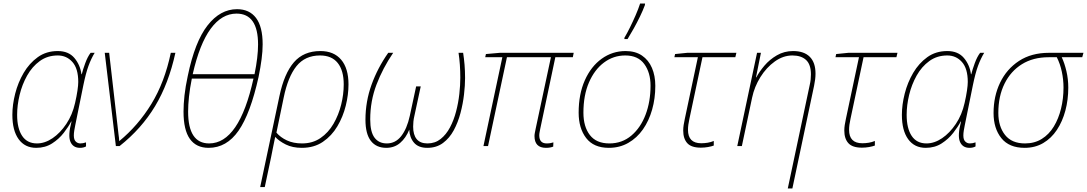

<svg xmlns="http://www.w3.org/2000/svg" viewBox="-20 -827 6154 1087"><path d="M185 10Q121 10 85.5 -39Q50 -88 50 -177Q50 -234 66 -297Q82 -360 114 -414.5Q146 -469 194 -503.5Q242 -538 307 -538Q368 -538 401 -499Q434 -460 441 -407H443Q449 -432 462.5 -469Q476 -506 493 -528H516Q496 -495 481 -454Q466 -413 452 -345L406 -118Q403 -103 400.5 -88Q398 -73 398 -60Q398 -36 409 -25.5Q420 -15 435 -15Q450 -15 467 -21V2Q453 10 433 10Q393 10 378.5 -25Q364 -60 385 -139H383Q368 -110 341 -75Q314 -40 275 -15Q236 10 185 10ZM189 -15Q234 -15 277.5 -44.5Q321 -74 355.5 -125.5Q390 -177 405 -244Q414 -283 418.5 -314Q423 -345 423 -363Q423 -439 390 -476Q357 -513 307 -513Q249 -513 205.5 -481.5Q162 -450 133.5 -399Q105 -348 91 -289.5Q77 -231 77 -177Q77 -100 105.5 -57.5Q134 -15 189 -15Z M636 0 573 -528H598L651 -66Q653 -56 653.5 -47Q654 -38 655 -28Q762 -116 837 -238.5Q912 -361 947 -528H973Q935 -354 858 -226Q781 -98 657 0Z M1161 10Q1091 10 1055 -40.5Q1019 -91 1019 -195Q1019 -237 1024.5 -287Q1030 -337 1043 -397Q1083 -591 1155 -683Q1227 -775 1322 -775Q1392 -775 1429.5 -725.5Q1467 -676 1467 -576Q1467 -538 1461 -492Q1455 -446 1444 -392Q1398 -184 1330.5 -87Q1263 10 1161 10ZM1071 -407H1421Q1431 -456 1436 -498Q1441 -540 1441 -575Q1441 -750 1319 -750Q1236 -750 1173 -664.5Q1110 -579 1071 -407ZM1164 -15Q1334 -15 1415 -382H1066Q1055 -327 1050 -280Q1045 -233 1045 -195Q1045 -15 1164 -15Z M1453 232 1562 -283Q1589 -411 1644 -474.5Q1699 -538 1794 -538Q1870 -538 1911.5 -489Q1953 -440 1953 -349Q1953 -291 1937.5 -228.5Q1922 -166 1890 -112Q1858 -58 1808 -24Q1758 10 1689 10Q1636 10 1598 -9Q1560 -28 1538 -52Q1531 -19 1525.5 9Q1520 37 1515 62L1479 232ZM1690 -15Q1750 -15 1794.5 -45.5Q1839 -76 1868 -126Q1897 -176 1911.5 -234.5Q1926 -293 1926 -349Q1926 -428 1892 -470.5Q1858 -513 1792 -513Q1707 -513 1658.5 -452.5Q1610 -392 1586 -274L1545 -76Q1568 -49 1604.5 -32Q1641 -15 1690 -15Z M2167 10Q2110 10 2079.5 -29.5Q2049 -69 2049 -149Q2049 -252 2083.5 -347.5Q2118 -443 2178 -528H2206Q2147 -441 2111.5 -348Q2076 -255 2076 -151Q2076 -80 2100.5 -47.5Q2125 -15 2170 -15Q2219 -15 2251.5 -56.5Q2284 -98 2300 -171L2336 -338H2362L2326 -171Q2322 -154 2320.5 -139Q2319 -124 2319 -110Q2319 -64 2339 -39.5Q2359 -15 2400 -15Q2443 -15 2474.5 -40Q2506 -65 2527.5 -105.5Q2549 -146 2562 -195.5Q2575 -245 2580.5 -295Q2586 -345 2586 -387Q2586 -424 2583.5 -460Q2581 -496 2576 -528H2602Q2607 -496 2610 -461Q2613 -426 2613 -385Q2613 -344 2607 -292Q2601 -240 2587 -187Q2573 -134 2549 -89.5Q2525 -45 2488 -17.5Q2451 10 2399 10Q2349 10 2324 -19Q2299 -48 2297 -93Q2278 -46 2245.5 -18Q2213 10 2167 10Z M3071 10Q3006 10 3006 -57Q3006 -65 3008 -75Q3010 -85 3013 -100L3099 -503H2850L2743 0H2717L2824 -503H2727L2731 -521L2810 -528H3228L3223 -503H3124L3039 -100Q3037 -89 3035 -79Q3033 -69 3033 -61Q3033 -15 3075 -15Q3089 -15 3097.5 -17Q3106 -19 3113 -21L3112 3Q3105 6 3094.5 8Q3084 10 3071 10Z M3427 10Q3341 10 3298.5 -45.5Q3256 -101 3256 -189Q3256 -294 3291 -372.5Q3326 -451 3386.5 -494.5Q3447 -538 3522 -538Q3577 -538 3614.5 -512.5Q3652 -487 3671 -442.5Q3690 -398 3690 -341Q3690 -270 3672 -206.5Q3654 -143 3620 -94.5Q3586 -46 3537 -18Q3488 10 3427 10ZM3430 -15Q3502 -15 3554.5 -59.5Q3607 -104 3635 -178Q3663 -252 3663 -342Q3663 -416 3627.5 -464.5Q3592 -513 3520 -513Q3453 -513 3399.5 -473Q3346 -433 3314.5 -360.5Q3283 -288 3283 -189Q3283 -110 3319.5 -62.5Q3356 -15 3430 -15ZM3515 -606V-613Q3530 -638 3546.5 -671.5Q3563 -705 3578.5 -740.5Q3594 -776 3604 -807H3632L3631 -798Q3620 -768 3603 -733Q3586 -698 3567.5 -665Q3549 -632 3533 -606Z M3948 9Q3894 9 3871 -16.5Q3848 -42 3848 -88Q3848 -103 3850.5 -119.5Q3853 -136 3857 -154L3931 -503H3798L3802 -521L3871 -528H4149L4143 -503H3957L3883 -154Q3879 -136 3877 -121Q3875 -106 3875 -92Q3875 -16 3950 -16Q3968 -16 3986.5 -19Q4005 -22 4021 -29V-3Q4008 2 3988 5.5Q3968 9 3948 9Z M4440 240 4564 -345Q4568 -362 4569.5 -377Q4571 -392 4571 -406Q4571 -462 4543.5 -487.5Q4516 -513 4466 -513Q4414 -513 4366.5 -479Q4319 -445 4285 -390.5Q4251 -336 4238 -274L4180 0H4154L4266 -528H4288L4260 -389H4262Q4278 -420 4307.5 -455Q4337 -490 4378.5 -514Q4420 -538 4470 -538Q4532 -538 4564.5 -505.5Q4597 -473 4597 -410Q4597 -380 4589 -342L4466 240Z M4860 9Q4806 9 4783 -16.5Q4760 -42 4760 -88Q4760 -103 4762.5 -119.5Q4765 -136 4769 -154L4843 -503H4710L4714 -521L4783 -528H5061L5055 -503H4869L4795 -154Q4791 -136 4789 -121Q4787 -106 4787 -92Q4787 -16 4862 -16Q4880 -16 4898.5 -19Q4917 -22 4933 -29V-3Q4920 2 4900 5.5Q4880 9 4860 9Z M5221 10Q5157 10 5121.5 -39Q5086 -88 5086 -177Q5086 -234 5102 -297Q5118 -360 5150 -414.5Q5182 -469 5230 -503.5Q5278 -538 5343 -538Q5404 -538 5437 -499Q5470 -460 5477 -407H5479Q5485 -432 5498.5 -469Q5512 -506 5529 -528H5552Q5532 -495 5517 -454Q5502 -413 5488 -345L5442 -118Q5439 -103 5436.5 -88Q5434 -73 5434 -60Q5434 -36 5445 -25.5Q5456 -15 5471 -15Q5486 -15 5503 -21V2Q5489 10 5469 10Q5429 10 5414.5 -25Q5400 -60 5421 -139H5419Q5404 -110 5377 -75Q5350 -40 5311 -15Q5272 10 5221 10ZM5225 -15Q5270 -15 5313.5 -44.5Q5357 -74 5391.5 -125.5Q5426 -177 5441 -244Q5450 -283 5454.5 -314Q5459 -345 5459 -363Q5459 -439 5426 -476Q5393 -513 5343 -513Q5285 -513 5241.5 -481.5Q5198 -450 5169.5 -399Q5141 -348 5127 -289.5Q5113 -231 5113 -177Q5113 -100 5141.5 -57.5Q5170 -15 5225 -15Z M5781 10Q5693 10 5649 -45Q5605 -100 5605 -187Q5605 -282 5642 -359Q5679 -436 5749 -482Q5819 -528 5919 -528H6114L6107 -503H5991Q6007 -469 6017.5 -424Q6028 -379 6028 -331Q6028 -262 6011.5 -200.5Q5995 -139 5963.5 -91.5Q5932 -44 5886 -17Q5840 10 5781 10ZM5783 -15Q5837 -15 5878 -40.5Q5919 -66 5946 -110.5Q5973 -155 5987 -212Q6001 -269 6001 -331Q6001 -376 5991.5 -421Q5982 -466 5963 -503H5917Q5829 -503 5765.5 -463.5Q5702 -424 5667 -353Q5632 -282 5632 -188Q5632 -111 5670 -63Q5708 -15 5783 -15Z"/></svg>

Font: Noto Sans Disp Thin
Style: Italic
Weight: 100
Italic angle: -12°
Designer: Monotype Design Team
Foundry: Monotype Imaging Inc.
Version: Version 2.000;GOOG;noto-source:20170915:90ef993387c0